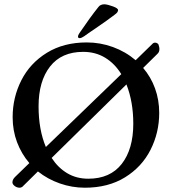

<svg xmlns="http://www.w3.org/2000/svg" viewBox="-20 -862 809 896"><path d="M648 -545Q684 -503 703.5 -449.5Q723 -396 723 -335Q723 -243 682.5 -163Q642 -83 563.5 -34.5Q485 14 376 14Q316 14 259 -6Q202 -26 157 -62L84 10Q78 14 72 14Q59 14 48.5 6Q38 -2 38 -11Q38 -24 50 -36L117 -101Q80 -144 59.5 -198.5Q39 -253 39 -315Q39 -407 79.5 -487Q120 -567 198.5 -615.5Q277 -664 385 -664Q448 -664 507 -642.5Q566 -621 613 -581L691 -657Q696 -663 704 -663Q709 -663 714 -660Q719 -657 720 -653Q724 -641 724 -634Q724 -619 715 -611ZM194 -176 546 -516Q516 -565 471 -592.5Q426 -620 368 -620Q267 -620 213.5 -551.5Q160 -483 160 -366Q160 -257 194 -176ZM570 -468 221 -125Q251 -79 294 -53.5Q337 -28 392 -28Q494 -28 548 -97Q602 -166 602 -285Q602 -387 570 -468ZM344 -691Q344 -698 351 -708Q402 -783 439 -829Q448 -842 468 -842Q483 -841 507.5 -832Q532 -823 531 -814Q530 -808 527 -804Q524 -800 516 -794Q485 -770 425 -729Q389 -705 373 -693Q360 -684 352 -684Q344 -684 344 -691Z"/></svg>

Font: EB Garamond Medium
Style: Regular
Weight: 500
Designer: Georg Duffner and Octavio Pardo
Foundry: Georg Duffner
Version: Version 1.000